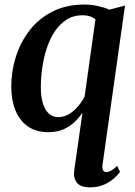

<svg xmlns="http://www.w3.org/2000/svg" viewBox="-20 -570 594 844"><path d="M430.5 155.5Q428.5 170 433 178.2Q437.5 186.5 447 186.5Q456.5 186.5 468.8 179.8Q481 173 495 159L507.5 186Q500 196.5 482.5 212.8Q465 229 438.5 241.2Q412 253.5 375.5 253.5Q333 253.5 317.2 232Q301.5 210.5 306.5 178L342.5 -74.5Q327 -51.5 306 -32Q285 -12.5 257.5 -0.8Q230 11 192.5 11Q138.5 11 102.2 -14.5Q66 -40 47.8 -85.2Q29.5 -130.5 29.5 -190.5Q29.5 -256 49.5 -319.8Q69.5 -383.5 109.5 -435.8Q149.5 -488 210.2 -519Q271 -550 351.5 -550Q380.5 -550 410.2 -543.5Q440 -537 461 -527.5L529.5 -545.5ZM399.5 -484.5Q389 -494 374.5 -498.5Q360 -503 343 -503Q303 -503 272.5 -483.5Q242 -464 220.2 -431Q198.5 -398 185.2 -356.8Q172 -315.5 165.8 -271.8Q159.5 -228 159.5 -187.5Q159.5 -142.5 169.2 -113.2Q179 -84 196.2 -69.5Q213.5 -55 235.5 -55Q260.5 -55 282.5 -68Q304.5 -81 322.5 -102Q340.5 -123 352 -146Z"/></svg>

Font: Merriweather 60pt SemiBold
Style: Italic
Weight: 600
Italic angle: -7.8°
Version: Version 2.101